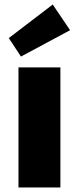

<svg xmlns="http://www.w3.org/2000/svg" viewBox="-20 -832 350 852"><path d="M62 0V-533H248V0ZM73 -581 19 -663 214 -812 291 -698Z"/></svg>

Font: Mach ExtraBold
Style: Regular
Weight: 800
Version: Version 1.002